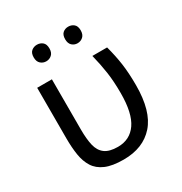

<svg xmlns="http://www.w3.org/2000/svg" viewBox="-172 -857 943 994"><g transform="rotate(-30 299.0 -360.0)"><path d="M282 10Q215 10 174.5 -7.5Q134 -25 113.5 -57.5Q93 -90 86 -134.5Q79 -179 79 -233V-536H167V-236Q167 -179 176 -140.5Q185 -102 211.5 -82Q238 -62 289 -62Q361 -62 400.5 -119Q440 -176 440 -296Q440 -366 432 -421Q424 -476 409 -536H497Q513 -477 521 -421.5Q529 -366 529 -292Q529 -137 464 -63.5Q399 10 282 10ZM142 -681Q142 -707 156 -718.5Q170 -730 189 -730Q208 -730 222 -718.5Q236 -707 236 -681Q236 -656 222 -643.5Q208 -631 189 -631Q170 -631 156 -643.5Q142 -656 142 -681ZM330 -681Q330 -707 343.5 -718.5Q357 -730 376 -730Q395 -730 409 -718.5Q423 -707 423 -681Q423 -656 409 -643.5Q395 -631 376 -631Q357 -631 343.5 -643.5Q330 -656 330 -681Z"/></g></svg>

Font: Noto Sans Historical
Style: Regular
Weight: 400
Designer: Monotype Design Team
Foundry: Monotype Imaging Inc.
Version: Version 2.013; ttfautohint (v1.8.4.7-5d5b)